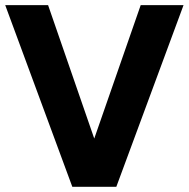

<svg xmlns="http://www.w3.org/2000/svg" viewBox="-20 -715 723 735"><path d="M518.6 -695.3 340.8 -184.6 164.1 -695.3H0L256.8 0H425.3L682.6 -695.3Z"/></svg>

Font: Estedad-VF-FD Black
Style: Regular
Weight: 900
Designer: Amin Abedi
Version: Version 4.000